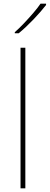

<svg xmlns="http://www.w3.org/2000/svg" viewBox="-20 -1018 269 1038"><path d="M117 0H91V-760H117ZM229 -991Q203 -957 162 -914Q121 -871 81 -838H60V-844Q83 -864 109.5 -892Q136 -920 160.5 -948.5Q185 -977 199 -998H229Z"/></svg>

Font: Noto Sans Thin
Style: Regular
Weight: 100
Designer: Monotype Design Team
Foundry: Monotype Imaging Inc.
Version: Version 2.007